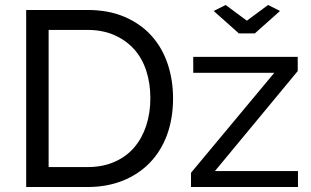

<svg xmlns="http://www.w3.org/2000/svg" viewBox="-20 -750 1249 770"><path d="M85 0V-710H331Q416 -710 480.5 -682Q545 -654 588 -606Q631 -558 652.5 -493.5Q674 -429 674 -356Q674 -275 650 -209.5Q626 -144 581 -97.5Q536 -51 472.5 -25.5Q409 0 331 0ZM583 -356Q583 -416 566.5 -466.5Q550 -517 517.5 -553Q485 -589 438 -609.5Q391 -630 331 -630H175V-80H331Q392 -80 439.5 -101Q487 -122 518.5 -159Q550 -196 566.5 -246.5Q583 -297 583 -356ZM885 -730 970 -667 1055 -730 1103 -706 1002 -616H938L837 -706ZM746 -57 1080 -458H755V-522H1174V-465L842 -64H1175V0H746Z"/></svg>

Font: IngvarSans
Style: Regular
Weight: 500
Version: Version 3.000